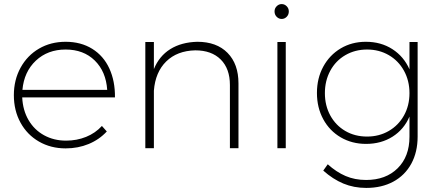

<svg xmlns="http://www.w3.org/2000/svg" viewBox="-20 -727 2159 942"><path d="M544 -249H89Q92 -186 120 -138Q148 -90 196 -63.5Q244 -37 304 -37Q357 -37 402.5 -55.5Q448 -74 480 -109L504 -82Q467 -42 415 -20.5Q363 1 302 1Q229 1 171 -32.5Q113 -66 80.5 -125.5Q48 -185 48 -260Q48 -335 81 -395Q114 -455 171.5 -488.5Q229 -522 302 -522Q377 -522 432.5 -487.5Q488 -453 516.5 -391Q545 -329 544 -249ZM506 -286Q500 -376 445 -430Q390 -484 302 -484Q214 -484 156 -429.5Q98 -375 90 -286Z M1150 -318V0H1108V-310Q1108 -390 1063 -435Q1018 -480 938 -480Q849 -478 795.5 -425.5Q742 -373 735 -282V0H693V-521H735V-388Q761 -452 815.5 -486Q870 -520 948 -522Q1043 -522 1096.5 -467.5Q1150 -413 1150 -318Z M1341 -521H1382V0H1341ZM1397 -671Q1397 -655 1386.5 -644.5Q1376 -634 1362 -634Q1348 -634 1337.5 -644.5Q1327 -655 1327 -671Q1327 -686 1337.5 -696.5Q1348 -707 1362 -707Q1376 -707 1386.5 -696.5Q1397 -686 1397 -671Z M2029 -521V-57Q2029 19 1998 76Q1967 133 1910 164Q1853 195 1777 195Q1716 195 1664.5 173.5Q1613 152 1566 110L1588 79Q1630 117 1675.5 136.5Q1721 156 1776 156Q1873 156 1931 98.5Q1989 41 1989 -56V-155Q1962 -92 1906 -56.5Q1850 -21 1776 -21Q1707 -21 1652 -53Q1597 -85 1566 -142Q1535 -199 1535 -271Q1535 -343 1566 -400Q1597 -457 1651.5 -489.5Q1706 -522 1775 -522Q1849 -522 1905 -486Q1961 -450 1989 -387V-521ZM1989 -270Q1989 -331 1962 -380Q1935 -429 1887.5 -456.5Q1840 -484 1781 -484Q1722 -484 1674.5 -456.5Q1627 -429 1600.5 -380Q1574 -331 1574 -270Q1574 -209 1600.5 -160.5Q1627 -112 1674 -84.5Q1721 -57 1781 -57Q1840 -57 1887.5 -84.5Q1935 -112 1962 -160.5Q1989 -209 1989 -270Z"/></svg>

Font: Gontserrat ExtraLight
Style: Regular
Weight: 275
Designer: Julieta Ulanovsky
Foundry: Julieta Ulanovsky
Version: Version 6.001